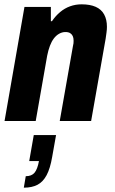

<svg xmlns="http://www.w3.org/2000/svg" viewBox="-20 -559 531 887"><path d="M1 0 93 -527H215V-461H220Q237 -486 258 -503.5Q279 -521 304 -530Q329 -539 357 -539Q396 -539 422 -527.5Q448 -516 461 -492.5Q474 -469 474 -435Q474 -422 472 -408.5Q470 -395 468 -380L401 0H256L317 -346Q319 -353 319.5 -359Q320 -365 320 -371Q320 -384 316 -392.5Q312 -401 304 -406Q296 -411 282 -411Q267 -411 253 -403Q239 -395 228.5 -381Q218 -367 210.5 -347Q203 -327 198 -302L145 0ZM90 308 99 255Q126 255 139.5 239Q153 223 160 185H115L136 65H239L221 166Q212 219 195.5 250Q179 281 153.5 294.5Q128 308 90 308Z"/></svg>

Font: Archivo Condensed ExtraBold
Style: Italic
Weight: 800
Width: 3
Italic angle: -10°
Designer: Hector Gatti
Foundry: Omnibus-Type
Version: Version 2.001